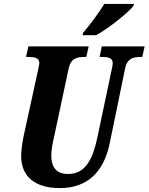

<svg xmlns="http://www.w3.org/2000/svg" viewBox="-20 -951 759 981"><path d="M402 -771H471C535 -806 636 -887 662 -921L665 -931H513C486 -886 438 -822 405 -784ZM286 10C426 10 511 -72 541 -221L619 -600C629 -653 662 -660 696 -660H707L719 -714H500L489 -660H499C532 -660 556 -656 556 -628C556 -622 554 -609 551 -597L478 -251C455 -143 420 -62 328 -62C271 -62 242 -93 242 -157C242 -187 250 -225 256 -250L331 -602C342 -653 374 -660 410 -660H421L433 -714H125L113 -660H123C157 -660 181 -656 181 -628C181 -622 178 -613 174 -591L100 -252C95 -228 88 -180 88 -155C88 -50 157 10 286 10Z"/></svg>

Font: Noto Serif Condensed Extra
Style: Italic
Weight: 800
Width: 3
Italic angle: -12°
Designer: Monotype Design Team
Foundry: Monotype Imaging Inc.
Version: Version 1.901